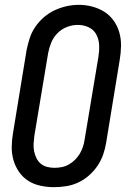

<svg xmlns="http://www.w3.org/2000/svg" viewBox="-20 -766 540 794"><path d="M203 8Q175 8 147 2Q119 -4 96.5 -18.5Q74 -33 58.5 -55.5Q43 -78 35.5 -104.5Q28 -131 28.5 -159.5Q29 -188 34 -217L90 -559Q95 -584 103 -608.5Q111 -633 126 -655Q141 -677 162 -695Q183 -713 207 -724Q231 -735 256 -740.5Q281 -746 306 -746Q335 -746 362.5 -738.5Q390 -731 412.5 -716.5Q435 -702 450.5 -680Q466 -658 473.5 -631.5Q481 -605 480.5 -576Q480 -547 475 -518L419 -176Q415 -151 406.5 -126.5Q398 -102 383 -80Q368 -58 347.5 -40Q327 -22 303 -11Q279 0 253.5 4Q228 8 203 8ZM205 -72Q220 -72 235.5 -75Q251 -78 265 -86Q279 -94 290.5 -105.5Q302 -117 310 -130.5Q318 -144 323 -159Q328 -174 330 -189L387 -531Q391 -555 390 -579Q389 -603 378.5 -623Q368 -643 347 -653Q326 -663 302 -663Q279 -663 257 -654.5Q235 -646 218 -629Q201 -612 192 -590Q183 -568 179 -546L122 -204Q120 -188 119 -172Q118 -156 121 -141Q124 -126 130.5 -112.5Q137 -99 148 -89.5Q159 -80 174 -76Q189 -72 205 -72Z"/></svg>

Font: Iosevka Curly Medium Oblique
Style: Regular
Weight: 500
Italic angle: -9°
Monospace: yes
Designer: Belleve Invis
Foundry: Belleve Invis
Version: Version 11.1.0; ttfautohint (v1.8.3)